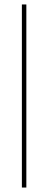

<svg xmlns="http://www.w3.org/2000/svg" viewBox="-20 -740 215 860"><path d="M78 100V-720H98V100Z"/></svg>

Font: DM Sans 9pt Thin
Style: Regular
Weight: 250
Version: Version 4.004;gftools[0.9.30]